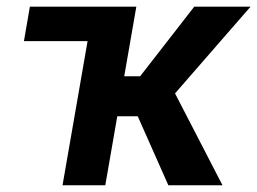

<svg xmlns="http://www.w3.org/2000/svg" viewBox="-20 -548 761 568"><path d="M326.2 -528.3 308.1 -426.3H50.8L68.4 -528.3ZM383.3 -528.3 291.5 0H165L256.8 -528.3ZM721.2 -528.3 439 -204.1H301.8L306.6 -322.3H394.5L554.7 -528.3ZM478 0 375.5 -231 485.8 -294.9 638.2 0Z"/></svg>

Font: Roboto SemiBold
Style: Italic
Weight: 600
Designer: Christian Robertson
Foundry: Google
Version: Version 3.009; 2024